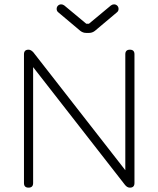

<svg xmlns="http://www.w3.org/2000/svg" viewBox="-20 -861 727 881"><path d="M261 -841Q268 -841 275 -836L376 -752H388L489 -836Q496 -841 503 -841Q512 -841 518 -835Q524 -829 524 -820Q524 -810 516 -804L415 -719Q403 -710 389 -710H375Q361 -710 349 -719L248 -804Q240 -810 240 -820Q240 -829 246 -835Q252 -841 261 -841ZM132 -21Q132 0 111 0Q90 0 90 -21V-612Q90 -633 111 -633Q122 -633 133 -621L555 -80V-612Q555 -633 576 -633Q597 -633 597 -612V-21Q597 0 576 0Q564 0 554 -12L132 -553Z"/></svg>

Font: Jura Light
Style: Regular
Weight: 300
Designer: Daniel Johnson, Alexei Vanyashin
Foundry: Daniel Johnson
Version: Version 5.103